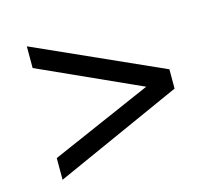

<svg xmlns="http://www.w3.org/2000/svg" viewBox="-78 -657 782 692"><g transform="rotate(-15 312.5 -311.0)"><path d="M75 -62 550 -275V-347L75 -560V-479L453 -308L75 -143Z"/></g></svg>

Font: Gamestation Extended
Style: Regular
Weight: 400
Width: 7
Designer: Jonas Hecksher
Foundry: Jonas Hecksher, Playtypeª, e-types AS
Version: Version 1.003